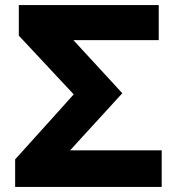

<svg xmlns="http://www.w3.org/2000/svg" viewBox="-20 -733 696 753"><path d="M39.4 0V-108Q62.8 -133.8 92.2 -166.5Q121.6 -199.2 152.2 -233Q182.7 -266.9 208.7 -295.6L298.2 -395.5V-331.8L202 -434.6Q164.5 -474.8 128.5 -513.4Q92.5 -552.1 53.8 -593.2V-713H602.5V-575.7Q536.1 -575.7 475.1 -575.7Q414.1 -575.7 359.3 -575.7H222.2L224.1 -622.8L309.9 -530Q347.2 -489.6 385.5 -447.9Q423.9 -406.2 459.7 -367.3Q422.2 -326.3 382 -282.4Q341.9 -238.6 304.6 -197.9L217.4 -102.3L215.8 -143.5H354.2Q392.9 -143.5 440.2 -143.5Q487.4 -143.5 533.3 -143.5Q579.2 -143.5 614.2 -143.5V0Z"/></svg>

Font: Commissioner Thin
Style: Regular
Weight: 100
Designer: Kostas Bartsokas
Foundry: Kostas Bartsokas
Version: Version 1.001;gftools[0.9.23]